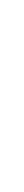

<svg xmlns="http://www.w3.org/2000/svg" viewBox="18 -158 40 316"><g transform="rotate(-90 38.0 0.0)"><path d="M0 0H-100H-35Z"/></g></svg>

Font: CiSf OpenHand
Style: BlakOpObl
Weight: 400
Foundry: Cannot Into Space Fonts
Version: Version 0.7892